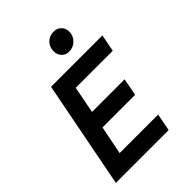

<svg xmlns="http://www.w3.org/2000/svg" viewBox="-256 -1036 1160 1160"><g transform="rotate(-45 324.0 -456.0)"><path d="M37.5 0ZM488.8 0 510 -111.2H181.2L217.5 -293.8H496.2L517.5 -405H238.8L272.5 -577.5H588.8L610 -687.5H171.2L37.5 0ZM333.8 -828.8Q333.8 -865 358.1 -888.8Q382.5 -912.5 417.5 -912.5Q447.5 -912.5 466.2 -893.1Q485 -873.8 485 -843.8Q485 -810 460 -785Q435 -760 400 -760Q370 -760 351.9 -779.4Q333.8 -798.8 333.8 -828.8Z"/></g></svg>

Font: Cambay
Style: Bold Italic
Weight: 700
Italic angle: -11°
Designer: Pooja Saxena
Foundry: Pooja Saxena
Version: Version 1.006;PS 001.006;hotconv 1.0.70;makeotf.lib2.5.58329